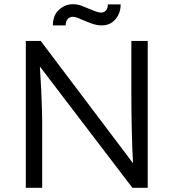

<svg xmlns="http://www.w3.org/2000/svg" viewBox="-20 -895 827 915"><path d="M103 0V-700H174L614 -117Q612 -148 610.5 -189.5Q609 -231 608 -276.5Q607 -322 606.5 -365Q606 -408 606 -443V-700H684V0H611L170 -578Q174 -519 176.5 -464.5Q179 -410 180 -370.5Q181 -331 181 -318V0ZM465 -774Q443 -774 421 -781.5Q399 -789 376 -799Q362 -805 349.5 -810Q337 -815 327 -815Q313 -815 303 -804.5Q293 -794 293 -774H232Q232 -822 261 -848.5Q290 -875 328 -875Q350 -875 370 -867Q390 -859 412 -850Q425 -845 438 -840Q451 -835 461 -835Q476 -835 485 -845Q494 -855 494 -874H555Q555 -832 530 -803Q505 -774 465 -774Z"/></svg>

Font: Lexend Deca Light
Style: Regular
Weight: 300
Designer: Bonnie Shaver-Troup, Thomas Jockin
Foundry: Lexend
Version: Version 1.008; ttfautohint (v1.8.4.7-5d5b)